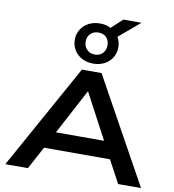

<svg xmlns="http://www.w3.org/2000/svg" viewBox="-110 -1175 1156 1272"><g transform="rotate(10 468.5 -539.5)"><path d="M12 0 403 -705H535L925 0H771L665 -197L733 -152H202L270 -197L164 0ZM466 -568 288 -233 251 -266H684L647 -233L469 -568ZM469 -757Q426 -757 393 -774.5Q360 -792 341 -823Q322 -854 322 -893Q322 -931 341 -961.5Q360 -992 393 -1009.5Q426 -1027 469 -1027Q489 -1027 507 -1023Q525 -1019 541 -1010L616 -1079H738L597 -960Q605 -946 610 -929Q615 -912 615 -893Q615 -854 596.5 -823Q578 -792 544.5 -774.5Q511 -757 469 -757ZM469 -818Q503 -818 522.5 -839.5Q542 -861 542 -893Q542 -925 522.5 -945.5Q503 -966 469 -966Q436 -966 415.5 -945.5Q395 -925 395 -893Q395 -861 415.5 -839.5Q436 -818 469 -818Z"/></g></svg>

Font: Nunito Sans 10pt Expanded
Style: Bold
Weight: 700
Width: 7
Designer: Vernon Adams
Foundry: Vernon Adams
Version: Version 3.101;gftools[0.9.27]